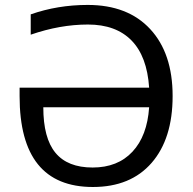

<svg xmlns="http://www.w3.org/2000/svg" viewBox="-20 -745 779 775"><path d="M582 -312H154.8Q154.8 -187.5 203.9 -128.2Q252.9 -68.8 354 -68.8Q455.1 -68.8 514.6 -132.6Q574.2 -196.3 582 -312ZM355 9.8Q59.1 9.8 59.1 -356.9V-391.1H582Q573.7 -517.6 510.7 -581.8Q447.8 -646 335 -646Q222.2 -646 104 -605V-687Q212.4 -725.1 334 -725.1Q496.1 -725.1 586.4 -627.4Q676.8 -529.8 676.8 -357.4Q676.8 -185.1 592 -87.6Q507.3 9.8 355 9.8Z"/></svg>

Font: NotoSans
Style: Regular
Weight: 400
Designer: Monotype Design team
Foundry: Monotype Imaging Inc.
Version: Version 1.04